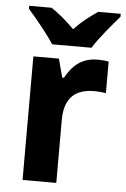

<svg xmlns="http://www.w3.org/2000/svg" viewBox="-54 -806 553 845"><g transform="rotate(5 222.5 -383.0)"><path d="M362.8 -556.2Q368.7 -556.2 375.7 -555.9Q382.8 -555.7 389.4 -554.9Q396 -554.2 401.6 -553.5Q407.2 -552.7 410.2 -551.8V-412.1Q406.2 -413.1 399.4 -414.1Q392.6 -415 385 -415.8Q377.4 -416.5 370.1 -416.7Q362.8 -417 357.9 -417Q329.1 -417 304.9 -409.7Q280.8 -402.3 263.4 -386Q246.1 -369.6 236.6 -343Q227.1 -316.4 227.1 -277.8V0H78.1V-545.9H190.9L212.9 -463.9H220.2Q231.9 -484.9 245.6 -502Q259.3 -519 276.1 -531Q293 -543 314.2 -549.6Q335.4 -556.2 362.8 -556.2ZM444.8 -752.9Q432.6 -738.8 416.7 -720.2Q400.9 -701.7 385 -681.9Q369.1 -662.1 354.5 -642.6Q339.8 -623 329.6 -606H155.8Q145 -623 130.4 -642.6Q115.7 -662.1 99.9 -681.9Q84 -701.7 68.6 -720.2Q53.2 -738.8 40.5 -752.9V-766.1H139.6Q164.6 -749.5 189.9 -728.3Q215.3 -707 241.7 -680.2Q267.1 -707 293.9 -728.3Q320.8 -749.5 345.7 -766.1H444.8Z"/></g></svg>

Font: Droid Sans
Style: Bold
Weight: 700
Foundry: Ascender Corporation
Version: Version 1.00 build 112